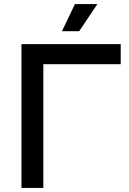

<svg xmlns="http://www.w3.org/2000/svg" viewBox="-20 -928 639 948"><path d="M86 0V-710H576V-611H194V0ZM286 -774 350 -908H461L371 -774Z"/></svg>

Font: Geist Med
Style: Regular
Weight: 400
Designer: Basement.studio, Andrés Briganti, Mateo Zaragoza
Foundry: Basement.studio, Vercel, Andrés Briganti, Guido Ferreyra, Mateo Zaragoza
Version: Version 1.401